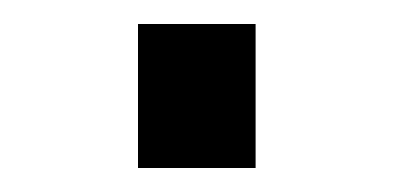

<svg xmlns="http://www.w3.org/2000/svg" viewBox="-20 -449 328 160"><path d="M95 -309V-429H193V-309Z"/></svg>

Font: Plus Jakarta Text
Style: Regular
Weight: 400
Designer: Gumpita Rahayu
Foundry: Tokotype Studio
Version: Version 1.000